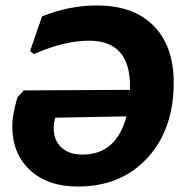

<svg xmlns="http://www.w3.org/2000/svg" viewBox="-20 -673 666 703"><path d="M335 -653Q469 -653 542.5 -578.5Q616 -504 616 -371Q616 -199 519.5 -94.5Q423 10 265 10Q154 10 89.5 -50.5Q25 -111 25 -210Q25 -252 44 -317L67 -342L456 -344V-358Q456 -524 306 -524Q216 -524 104 -475L90 -486L134 -613Q233 -653 335 -653ZM178 -222Q171 -170 199.5 -138.5Q228 -107 282 -107Q406 -107 443 -247L182 -242Z"/></svg>

Font: Alegreya Sans ExtraBold
Style: Italic
Weight: 800
Italic angle: -7°
Designer: Juan Pablo del Peral
Foundry: Huerta Tipografica
Version: Version 2.007